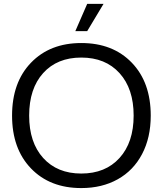

<svg xmlns="http://www.w3.org/2000/svg" viewBox="-20 -958 836 987"><path d="M397.9 8.8Q236.3 8.8 139.2 -92.3Q42 -193.4 42 -363.8Q42 -534.7 139.4 -635.7Q236.8 -736.8 397.9 -736.8Q560.1 -736.8 657.5 -635.7Q754.9 -534.7 754.9 -363.8Q754.9 -250.5 710.4 -166Q666 -81.5 585.2 -36.4Q504.4 8.8 397.9 8.8ZM129.9 -363.8Q129.9 -225.6 202.1 -145.8Q274.4 -65.9 397.9 -65.9Q522 -65.9 594.5 -146Q667 -226.1 667 -363.8Q667 -502 594.5 -582Q522 -662.1 397.9 -662.1Q273.9 -662.1 201.9 -582.3Q129.9 -502.4 129.9 -363.8ZM367.2 -797.9 428.2 -938H512.2L428.2 -797.9Z"/></svg>

Font: Lumene Sans
Style: Regular
Weight: 400
Designer: Deni Anggara
Version: Version 1.003;Glyphs 3.1.2 (3151)